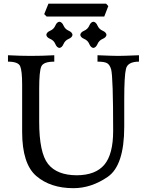

<svg xmlns="http://www.w3.org/2000/svg" viewBox="-20 -988 785 1024"><path d="M371.6 15.6Q249.5 15.6 173.8 -49.1Q98.1 -113.8 98.1 -285.2V-535.6Q98.1 -610.4 87.6 -634.8Q77.1 -659.2 22.5 -659.2V-693.4Q91.3 -689.9 143.1 -689.9Q204.1 -689.9 269.5 -693.4V-659.2Q211.9 -659.2 200.4 -633.8Q189 -608.4 189 -513.7V-339.4Q189 -173.3 236.3 -113.5Q283.7 -53.7 389.2 -53.2Q489.7 -53.7 536.6 -109.6Q583.5 -165.5 583.5 -290Q583.5 -576.7 572.8 -617.7Q565.9 -641.6 552.2 -650.4Q538.6 -659.2 500 -659.2V-693.4Q584.5 -689.9 610.4 -689.9Q636.7 -689.9 721.2 -693.4V-659.2Q661.1 -659.2 651.9 -621.1Q642.6 -583 642.6 -459V-312.5Q642.6 -105.5 554.7 -44.9Q466.8 15.6 371.6 15.6ZM536.1 -899.9H228.5L215.8 -912.6L238.3 -968.3H545.9L557.6 -955.6ZM478 -732.4Q464.4 -733.9 456.3 -753.2Q448.2 -772.5 429 -780.5Q409.7 -788.6 408.2 -802.2Q409.7 -815.9 429 -824.2Q448.2 -832.5 456.3 -851.6Q464.4 -870.6 478 -872.1Q491.7 -870.6 500 -851.6Q508.3 -832.5 527.3 -824.2Q546.4 -815.9 547.9 -802.2Q546.4 -788.6 527.3 -780.5Q508.3 -772.5 500 -753.2Q491.7 -733.9 478 -732.4ZM296.9 -732.4Q283.2 -733.9 275.1 -753.2Q267.1 -772.5 247.8 -780.5Q228.5 -788.6 227.1 -802.2Q228.5 -815.9 247.8 -824.2Q267.1 -832.5 275.1 -851.6Q283.2 -870.6 296.9 -872.1Q310.5 -870.6 318.8 -851.6Q327.1 -832.5 346.2 -824.2Q365.2 -815.9 366.7 -802.2Q365.2 -788.6 346.2 -780.5Q327.1 -772.5 318.8 -753.2Q310.5 -733.9 296.9 -732.4Z"/></svg>

Font: Almanac
Style: Regular
Weight: 400
Designer: Eden's Almanac
Version: Version 3.501;March 28, 2021;FontCreator 13.0.0.2683 64-bit